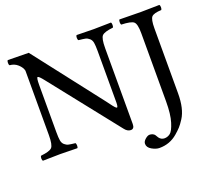

<svg xmlns="http://www.w3.org/2000/svg" viewBox="-135 -822 1288 1169"><g transform="rotate(-20 509.0 -237.5)"><path d="M556.2 -512.2Q556.2 -547.4 553 -565.7Q549.8 -584 537.8 -594.5Q525.9 -605 512.9 -607.9Q500 -610.8 469.2 -613.8Q464.4 -617.7 464.1 -629.9Q463.9 -642.1 469.2 -647Q569.3 -645 580.1 -645Q594.2 -645 691.9 -647Q695.8 -642.1 695.8 -630.1Q695.8 -618.2 691.9 -613.8Q635.7 -607.9 620.4 -592Q605 -576.2 605 -512.2V-21Q605 9.8 582 9.8Q560.1 9.8 542 -14.2L192.9 -455.1Q167 -488.3 158.9 -488Q150.9 -487.8 150.9 -439V-132.8Q150.9 -97.7 154.1 -79.3Q157.2 -61 169.2 -50.5Q181.2 -40 194.1 -37.1Q207 -34.2 237.8 -30.8Q241.7 -25.9 241.9 -13.9Q242.2 -2 237.8 2Q137.7 0 127 0Q112.8 0 15.1 2Q10.3 -2 10 -13.9Q9.8 -25.9 15.1 -30.8Q71.3 -36.6 86.7 -52.7Q102.1 -68.8 102.1 -132.8V-549.8Q97.2 -571.8 75.2 -591.8Q53.2 -611.8 22.9 -613.8Q18.1 -617.7 18.1 -629.9Q18.1 -642.1 22.9 -647L158.2 -645L501 -203.1Q507.8 -194.3 515.9 -183.1Q523.9 -171.9 528.1 -167Q532.2 -162.1 536.6 -157Q541 -151.9 543.9 -149.9Q546.9 -147.9 548.8 -147.9Q555.7 -147.9 556.2 -178.2ZM928.2 -522.9V-103Q928.2 -52.2 919.2 -13.2Q910.2 25.9 892.1 54Q874 82 861.1 95.9Q848.1 109.9 826.2 128.9Q776.4 171.9 709 171.9Q687 171.9 660.4 157Q633.8 142.1 633.8 118.2Q633.8 103 649.9 89.1Q666 75.2 678.2 75.2Q689.5 75.2 697.3 79.1Q705.1 83 708.5 86.4Q711.9 89.8 716.6 98.4Q721.2 106.9 723.1 108.9Q736.3 127 757.8 127Q777.8 127 794.9 114Q812 101.1 827.4 51.5Q842.8 2 842.8 -81.1V-522.9Q842.8 -583 825.9 -597.4Q809.1 -611.8 746.1 -613.8Q742.2 -617.7 742.2 -629.9Q742.2 -642.1 746.1 -647Q846.2 -645 884.8 -645Q906.7 -645 1004.9 -647Q1009.8 -642.1 1009.8 -630.1Q1009.8 -618.2 1004.9 -613.8Q957 -611.8 942.6 -596.9Q928.2 -582 928.2 -522.9Z"/></g></svg>

Font: Linux Libertine Capitals
Style: Small Caps
Weight: 400
Designer: Philipp H. Poll
Foundry: Philipp H. Poll
Version: Version 5.1.3